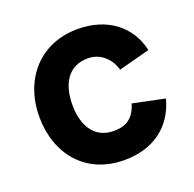

<svg xmlns="http://www.w3.org/2000/svg" viewBox="-106 -663 794 786"><g transform="rotate(-20 291.5 -270.0)"><path d="M308 15C433 15 522 -49 553 -164L414 -193C398 -141 369 -112 308 -112C226 -112 184 -176 184 -270C184 -360 222 -428 308 -428C358 -428 401 -395 417 -339L553 -375C529 -486 437 -555 310 -555C145 -555 40 -434 40 -270C40 -108 140 15 308 15Z"/></g></svg>

Font: Manrope ExtraBold
Style: Regular
Weight: 800
Designer: Mikhail Sharanda
Foundry: Mikhail Sharanda
Version: Version 4.505